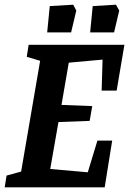

<svg xmlns="http://www.w3.org/2000/svg" viewBox="-27 -798 550 818"><path d="M406 -412 410 -544 266 -531 235 -351 366 -346 355 -283 222 -278 187 -78 347 -64 388 -199H451L419 0H-7L1 -50L63 -67L144 -539L87 -556L95 -607H503L470 -412ZM185 -772 285 -778 298 -753 276 -660H174ZM368 -772 467 -778 481 -753 459 -660H357Z"/></svg>

Font: Grenze SemiBold
Style: Italic
Weight: 600
Italic angle: -10°
Designer: Renata Polastri
Foundry: Omnibus-Type
Version: Version 1.002; ttfautohint (v1.8)